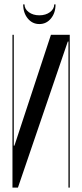

<svg xmlns="http://www.w3.org/2000/svg" viewBox="-20 -858 376 878"><path d="M299 -699V0H293V-668H290L62 0H37V-699H43V-192H46L213 -699ZM228 -838H234Q234 -799 213 -773.5Q192 -748 160 -748Q128 -748 107 -773.5Q86 -799 86 -838H92Q92 -817 111.5 -802.5Q131 -788 160 -788Q189 -788 208.5 -802.5Q228 -817 228 -838Z"/></svg>

Font: Moniqa SemBd Narrow Display
Style: Regular
Weight: 600
Width: 4
Designer: Rajesh Rajput
Foundry: Rajesh Rajput
Version: Version 1.000